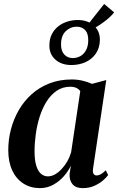

<svg xmlns="http://www.w3.org/2000/svg" viewBox="-20 -934 593 964"><path d="M447.5 -89.5Q444.5 -68.5 450 -60.8Q455.5 -53 465.5 -53Q475 -53 486.2 -59.2Q497.5 -65.5 511 -79L523 -55Q514.5 -43 496.5 -27.5Q478.5 -12 453 -0.8Q427.5 10.5 395.5 10.5Q360 10.5 343.8 -9.5Q327.5 -29.5 329.5 -61.5L336 -102.5Q323 -74.5 300.2 -48.8Q277.5 -23 247 -6.2Q216.5 10.5 180.5 10.5Q133.5 10.5 97.5 -12.5Q61.5 -35.5 41.5 -78.2Q21.5 -121 21.5 -180.5Q21.5 -233.5 35 -285Q48.5 -336.5 74.5 -381.5Q100.5 -426.5 139 -461Q177.5 -495.5 228 -515.2Q278.5 -535 340 -535Q368.5 -535 394.8 -528.8Q421 -522.5 442 -513L513.5 -532ZM383 -476.5Q376.5 -486 364 -492.2Q351.5 -498.5 333 -498.5Q294.5 -498.5 265 -478.5Q235.5 -458.5 214.2 -424.8Q193 -391 179.5 -348.8Q166 -306.5 159.8 -261.5Q153.5 -216.5 153.5 -174.5Q153.5 -129.5 162.2 -101.8Q171 -74 186 -61.2Q201 -48.5 220.5 -48.5Q238 -48.5 255.2 -58Q272.5 -67.5 288.2 -84Q304 -100.5 316.8 -122.2Q329.5 -144 337 -169ZM338.5 -607.5Q288 -607.5 257.2 -635.5Q226.5 -663.5 228 -708.5Q228.5 -739.5 240.5 -762.8Q252.5 -786 272.5 -801.8Q292.5 -817.5 317.8 -825.5Q343 -833.5 370 -833.5Q420.5 -833.5 451.5 -805.2Q482.5 -777 481.5 -732.5Q480.5 -693 461.2 -665Q442 -637 409.8 -622.2Q377.5 -607.5 338.5 -607.5ZM345 -642.5Q367 -642.5 384.5 -652.8Q402 -663 412.2 -682.5Q422.5 -702 423 -729Q424 -764.5 408.2 -782.2Q392.5 -800 364 -800Q334 -800 310.5 -777.8Q287 -755.5 286.5 -713.5Q285.5 -680 302 -661.2Q318.5 -642.5 345 -642.5ZM426 -778.5 408 -794 503 -914 553 -872Q544.5 -860.5 529.8 -847Q515 -833.5 497.5 -820.8Q480 -808 462.5 -797.8Q445 -787.5 430.5 -781Z"/></svg>

Font: Merriweather 96pt SemiBold
Style: Italic
Weight: 600
Italic angle: -7.8°
Version: Version 2.101